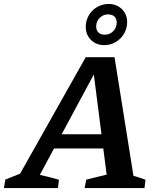

<svg xmlns="http://www.w3.org/2000/svg" viewBox="-56 -954 799 974"><path d="M621 -62Q637 -58 652.5 -52.5Q668 -47 682 -42L677 0H373L382 -43L485 -68L414 -623L443 -619L146 -67Q170 -62 194.5 -55.5Q219 -49 243 -42L238 0H-36L-29 -43L46 -73L379 -664H525ZM164 -201 198 -273H535L543 -201ZM473 -725Q432 -725 405.5 -751.5Q379 -778 379 -818Q379 -849 394.5 -876Q410 -903 437 -918.5Q464 -934 495 -934Q535 -934 562 -908Q589 -882 589 -842Q589 -810 573.5 -783.5Q558 -757 531.5 -741Q505 -725 473 -725ZM475 -778Q501 -778 518.5 -796Q536 -814 536 -840Q536 -859 524.5 -870Q513 -881 492 -881Q468 -881 450 -863.5Q432 -846 432 -820Q432 -800 443.5 -789Q455 -778 475 -778Z"/></svg>

Font: Piazzolla Thin
Style: Bold Italic
Weight: 700
Italic angle: -11.3°
Version: Version 2.005